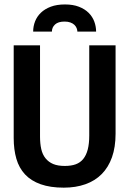

<svg xmlns="http://www.w3.org/2000/svg" viewBox="-20 -845 590 876"><path d="M507.3 -234.9Q507.3 -173.8 491 -127.7Q474.6 -81.5 444.1 -50.8Q413.6 -20 369.6 -4.4Q325.7 11.2 271 11.2Q209.5 11.2 165.5 -4.4Q121.6 -20 94.2 -49.3Q66.9 -78.6 54.7 -120.6Q42.5 -162.6 42.5 -214.8V-638.2H162.6V-222.2Q162.6 -189.9 168.2 -165Q173.8 -140.1 187.7 -122.8Q201.7 -105.5 222.7 -96.7Q243.7 -87.9 275.4 -87.9Q305.2 -87.9 325.7 -95.5Q346.2 -103 359.9 -119.9Q373.5 -136.7 380.4 -163.1Q387.2 -189.5 387.2 -227.1V-638.2H507.3ZM131.3 -700.7Q131.3 -725.1 140.1 -747.6Q148.9 -770 166.7 -787.1Q184.6 -804.2 211.9 -814.5Q239.3 -824.7 276.4 -824.7Q313.5 -824.7 340.3 -814.2Q367.2 -803.7 384.5 -786.4Q401.9 -769 410.2 -746.6Q418.5 -724.1 418.5 -700.7H333Q333 -708.5 329.6 -716.8Q326.2 -725.1 319.3 -731.7Q312.5 -738.3 301.3 -742.4Q290 -746.6 274.9 -746.6Q245.6 -746.6 231.2 -733.4Q216.8 -720.2 216.8 -700.7ZM0 -638.2Z"/></svg>

Font: Code New Roman
Style: Bold
Weight: 700
Monospace: yes
Designer: Sam Radian
Foundry: Code New Roman
Version: Version 1.508 October 19, 2014